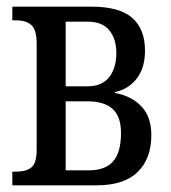

<svg xmlns="http://www.w3.org/2000/svg" viewBox="-20 -556 512 576"><path d="M17 -41H27Q59 -41 74.5 -54Q90 -67 90 -108V-425Q90 -466 74.5 -480.5Q59 -495 27 -495H17V-536H255Q338 -536 376.5 -502.5Q415 -469 415 -404Q415 -352 390 -320Q365 -288 325 -280V-277Q375 -268 404.5 -236.5Q434 -205 434 -151Q434 -80 393 -40Q352 0 270 0H17ZM242 -297Q286 -297 307.5 -324.5Q329 -352 329 -397Q329 -439 308 -465Q287 -491 243 -491H177V-297ZM246 -45Q296 -45 319.5 -72Q343 -99 343 -157Q343 -207 317.5 -229.5Q292 -252 243 -252H177V-45Z"/></svg>

Font: Noto Serif Cond
Style: Regular
Weight: 400
Width: 3
Designer: Monotype Design Team
Foundry: Monotype Imaging Inc.
Version: Version 1.001